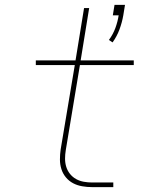

<svg xmlns="http://www.w3.org/2000/svg" viewBox="-20 -768 640 788"><path d="M442 -594 427 -604Q444 -627 453.5 -653Q463 -679 467 -705H443L450 -748H493L486 -705Q481 -676 470.5 -647.5Q460 -619 442 -594ZM358 0Q338 0 317.5 -3.5Q297 -7 280 -16Q263 -25 250.5 -40Q238 -55 232 -74Q226 -93 226 -113.5Q226 -134 229 -155L287 -501H127V-520H290L325 -735H346L311 -520H529V-501H308L250 -152Q247 -134 247 -116.5Q247 -99 252 -83Q257 -67 267.5 -54Q278 -41 292.5 -33Q307 -25 324 -22Q341 -19 358 -19H445V0Z"/></svg>

Font: Iosevka SS04 Th Ex Obl
Style: Regular
Weight: 100
Width: 7
Italic angle: -9°
Monospace: yes
Designer: Belleve Invis
Foundry: Belleve Invis
Version: Version 19.0.0; ttfautohint (v1.8.4)